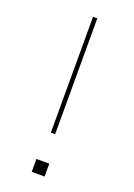

<svg xmlns="http://www.w3.org/2000/svg" viewBox="-141 -785 585 841"><g transform="rotate(20 151.0 -365.0)"><path d="M141 -190V-730H161V-190ZM121 0V-60H181V0Z"/></g></svg>

Font: M PLUS 1 Thin Thin
Style: Regular
Weight: 250
Version: Version 1.001